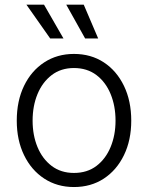

<svg xmlns="http://www.w3.org/2000/svg" viewBox="-20 -773 621 805"><path d="M290 11.2Q219.7 11.2 165.5 -24.2Q111.3 -59.6 80.8 -122.6Q50.3 -185.5 50.3 -267.1Q50.3 -350.1 80.8 -413.1Q111.3 -476.1 165.5 -511.5Q219.7 -546.9 290 -546.9Q361.3 -546.9 415.3 -511.5Q469.2 -476.1 499.8 -412.8Q530.3 -349.6 530.3 -267.1Q530.3 -185.5 499.8 -122.6Q469.2 -59.6 415.3 -24.2Q361.3 11.2 290 11.2ZM290 -47.9Q345.7 -47.9 384.5 -77.4Q423.3 -106.9 443.8 -156.7Q464.4 -206.5 464.4 -267.1Q464.4 -328.6 443.8 -378.7Q423.3 -428.7 384.3 -458.3Q345.2 -487.8 290 -487.8Q235.4 -487.8 196.5 -458Q157.7 -428.2 137.2 -378.4Q116.7 -328.6 116.7 -267.1Q116.7 -206.1 137.2 -156.5Q157.7 -106.9 196.5 -77.4Q235.4 -47.9 290 -47.9ZM336.9 -611.8 257.8 -753.4H331.1L391.6 -611.8ZM190.4 -611.8 90.8 -753.4H164.6L246.1 -611.8Z"/></svg>

Font: Inter 18pt Light
Style: Regular
Weight: 300
Designer: Rasmus Andersson
Foundry: rsms
Version: Version 4.001;git-66647c0bb